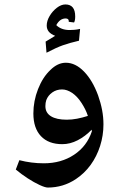

<svg xmlns="http://www.w3.org/2000/svg" viewBox="-20 -648 537 863"><path d="M189 -411 185 -461 228 -487Q190 -501 190 -533Q190 -554 203 -576Q216 -598 235.5 -613Q255 -628 274 -628Q318 -628 318 -574Q318 -556 313 -547L289 -550V-554Q289 -559 285.5 -562Q282 -565 275 -565Q262 -565 251.5 -557.5Q241 -550 233 -535Q255 -513 293 -513Q303 -513 314.5 -514Q326 -515 340 -518L335 -465Q292 -455 262.5 -444.5Q233 -434 189 -411ZM195 195Q183 195 158 183.5Q133 172 104.5 153.5Q76 135 51 114L67 72Q94 79 121.5 82.5Q149 86 177 86Q255 86 313 47.5Q371 9 393 -58L392 -65Q363 -35 329 -17.5Q295 0 260 0Q198 0 164 -36Q130 -72 130 -138Q130 -194 151 -247.5Q172 -301 206 -333Q239 -366 276 -366Q319 -366 357.5 -326.5Q396 -287 421 -219Q433 -185 439 -153Q445 -121 445 -89Q445 -39 430 8Q415 55 387.5 93Q360 131 321 157Q264 195 195 195ZM280 -110Q303 -110 326.5 -114.5Q350 -119 375 -127Q366 -155 347 -184.5Q328 -214 305 -230Q281 -246 259 -246Q234 -246 215 -232.5Q196 -219 188 -198Q184 -186 184 -171Q184 -141 209 -125.5Q234 -110 280 -110Z"/></svg>

Font: Noto Naskh Arabic
Style: Regular
Weight: 400
Designer: Monotype Design Team, David Williams, Mohamad Dakak and Nizar Qandah
Foundry: Monotype Imaging Inc.
Version: Version 2.013